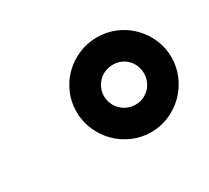

<svg xmlns="http://www.w3.org/2000/svg" viewBox="-74 -872 580 533"><g transform="rotate(-30 215.5 -605.0)"><path d="M431.2 -606Q431.2 -574.2 418.9 -546.4Q406.7 -518.6 386 -497.8Q365.2 -477.1 337.6 -465.1Q310.1 -453.1 279.8 -453.1Q248.5 -453.1 220.7 -465.1Q192.9 -477.1 172.1 -497.8Q151.4 -518.6 139.2 -546.4Q127 -574.2 127 -606Q127 -637.7 139.2 -665.3Q151.4 -692.9 172.1 -713.1Q192.9 -733.4 220.5 -745.1Q248 -756.8 278.8 -756.8Q310.5 -756.8 338.4 -744.9Q366.2 -732.9 386.7 -712.2Q407.2 -691.4 419.2 -664.1Q431.2 -636.7 431.2 -606ZM342.8 -605Q342.8 -618.7 337.9 -630.4Q333 -642.1 324.5 -650.6Q315.9 -659.2 304.4 -664.1Q293 -668.9 279.8 -668.9Q265.6 -668.9 253.7 -663.8Q241.7 -658.7 233.2 -649.9Q224.6 -641.1 219.7 -629.6Q214.8 -618.2 214.8 -606Q214.8 -592.3 219.7 -580.6Q224.6 -568.8 233.4 -560.1Q242.2 -551.3 254.2 -546.1Q266.1 -541 279.8 -541Q293 -541 304.4 -546.1Q315.9 -551.3 324.5 -559.8Q333 -568.4 337.9 -580.1Q342.8 -591.8 342.8 -605Z"/></g></svg>

Font: Lorenzo Sans
Style: Bold Italic
Weight: 700
Italic angle: -12°
Foundry: Intel Corporation
Version: Version 1.00; ttfautohint (v1.5)